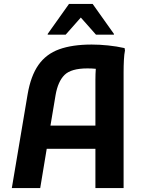

<svg xmlns="http://www.w3.org/2000/svg" viewBox="-20 -954 732 974"><path d="M40 0 120 -475Q136 -569 175 -624.5Q214 -680 280.5 -704Q347 -728 445 -728Q485 -728 528.5 -723.5Q572 -719 612 -710L614 -698Q610 -679 608.5 -649Q607 -619 607 -588.5Q607 -558 607 -538V0H464V-199H217L184 0ZM262 -472 236 -317H464V-550Q464 -565 464.5 -578.5Q465 -592 466 -605Q457 -606 445.5 -606.5Q434 -607 424 -607Q341 -607 307.5 -574Q274 -541 262 -472ZM222 -778V-782L330 -934H450L558 -782V-778H467L390 -865L313 -778Z"/></svg>

Font: Kufam SemiBold
Style: Regular
Weight: 600
Designer: Wael Morcos, Artur Schmal
Foundry: Original Type
Version: Version 1.300; ttfautohint (v1.8.3)